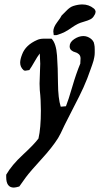

<svg xmlns="http://www.w3.org/2000/svg" viewBox="-20 -597 448 860"><path d="M232.4 -439.5Q232.4 -439.5 220.7 -439.5Q220.7 -439.5 218.8 -456.1Q218.8 -474.6 235.8 -497.1Q252.9 -519.5 255.9 -527.3Q260.7 -531.2 276.9 -548.3Q293 -565.4 308.6 -570.3Q330.1 -577.1 348.6 -577.1Q377.9 -577.1 399.4 -559.6Q401.4 -558.6 402.8 -556.6Q404.3 -554.7 405.3 -553.2Q406.2 -551.8 406.7 -550.3Q407.2 -548.8 407.7 -547.4Q408.2 -545.9 408.2 -544.9Q408.2 -542 407.2 -538.6Q406.2 -535.2 405.3 -533.2Q404.3 -531.2 402.3 -528.3Q396.5 -516.6 385.3 -510.7Q374 -504.9 356.4 -500Q338.9 -495.1 329.1 -490.2Q315.4 -483.4 300.3 -472.7Q285.2 -461.9 270.5 -454.1Q255.9 -446.3 232.4 -439.5ZM292 -389.6Q292 -408.2 312.5 -421.9Q333 -435.5 353.5 -435.5Q371.1 -435.5 386.7 -423.8Q391.6 -419.9 395 -415.5Q398.4 -411.1 399.9 -407.7Q401.4 -404.3 402.3 -397.9Q403.3 -391.6 403.8 -388.2Q404.3 -384.8 404.3 -376.5Q404.3 -368.2 404.3 -365.2V-360.4Q404.3 -350.6 402.3 -340.8Q400.4 -331.1 398.9 -325.2Q397.5 -319.3 393.1 -307.1Q388.7 -294.9 386.7 -289.1Q371.1 -243.2 354 -205.6Q336.9 -168 310.5 -117.7Q284.2 -67.4 269.5 -37.1Q249 7.8 240.2 21.5Q213.9 63.5 165 116.7Q116.2 169.9 95.7 197.3L66.4 238.3Q49.8 243.2 42 243.2Q7.8 243.2 7.8 196.3V185.5Q32.2 142.6 83 95.7Q133.8 48.8 152.3 23.4Q163.1 -23.4 163.1 -101.6Q163.1 -150.4 158.2 -193.4Q157.2 -204.1 157.2 -222.7Q157.2 -238.3 158.7 -266.6Q160.2 -294.9 160.2 -311.5Q160.2 -322.3 158.2 -357.4Q147.5 -343.8 134.3 -320.3Q121.1 -296.9 111.3 -283.2Q107.4 -283.2 102.1 -281.7Q96.7 -280.3 92.8 -280.3Q88.9 -280.3 85 -283.2Q70.3 -296.9 70.3 -316.4Q70.3 -331.1 79.1 -353.5Q94.7 -395.5 146.5 -418Q159.2 -423.8 176.8 -423.8H210.9Q231.4 -403.3 235.4 -348.6Q239.3 -293.9 239.7 -225.1Q240.2 -156.2 252 -119.1L275.4 -121.1Q286.1 -147.5 303.7 -208Q321.3 -268.6 339.8 -312.5V-315.4Q339.8 -319.3 340.3 -325.7Q340.8 -332 340.8 -335Q340.8 -347.7 333 -354.5Q325.2 -361.3 316.4 -363.3Q307.6 -365.2 299.8 -371.6Q292 -377.9 292 -389.6Z"/></svg>

Font: Essays1743
Style: Italic
Weight: 500
Italic angle: -10°
Designer: Based on the typeface in a 1743 English translation of the essays of Montaigne.  PostScript/TrueType font designed by Jo
Version: Version 002.100